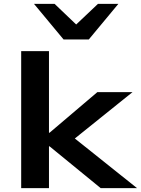

<svg xmlns="http://www.w3.org/2000/svg" viewBox="-20 -968 725 988"><path d="M89 0V-705H232V-285H235L481 -494H662L336 -232L338 -277L685 0H498L235 -215H232V0ZM307 -765 155 -948H261L372 -842L484 -948H589L437 -765Z"/></svg>

Font: Nunito Sans 10pt Expanded
Style: Bold
Weight: 700
Width: 7
Designer: Vernon Adams
Foundry: Vernon Adams
Version: Version 3.101;gftools[0.9.27]